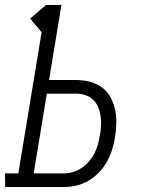

<svg xmlns="http://www.w3.org/2000/svg" viewBox="-50 -755 570 775"><path d="M-29 0 -30 -55H24L118 -625L72 -680L136 -735H198L148 -432H258Q286 -432 313 -425Q340 -418 361.5 -402Q383 -386 396 -362.5Q409 -339 414.5 -312.5Q420 -286 419.5 -257.5Q419 -229 414 -200Q410 -175 402 -149.5Q394 -124 381 -101Q368 -78 348.5 -58Q329 -38 305.5 -24.5Q282 -11 256 -5.5Q230 0 205 0ZM86 -55H205Q224 -55 242.5 -60Q261 -65 278 -76Q295 -87 308.5 -102.5Q322 -118 331 -135.5Q340 -153 345 -171.5Q350 -190 353 -209Q357 -229 358 -248.5Q359 -268 356 -286.5Q353 -305 346 -322.5Q339 -340 326 -352.5Q313 -365 295 -371Q277 -377 258 -377H139Z"/></svg>

Font: Iosevka Curly Slab Light
Style: Italic
Weight: 300
Italic angle: -9°
Monospace: yes
Designer: Belleve Invis
Foundry: Belleve Invis
Version: Version 22.1.2; ttfautohint (v1.8.4)